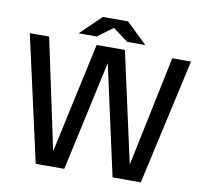

<svg xmlns="http://www.w3.org/2000/svg" viewBox="-90 -942 1100 1038"><g transform="rotate(10 460.5 -422.5)"><path d="M172 0 18 -690H124L271 0ZM235 0 385 -690H480L329 0ZM594 0 442 -690H540L692 0ZM656 0 800 -690H903L749 0ZM545 -735 396 -845H530L644 -735ZM278 -735 392 -845H526L377 -735Z"/></g></svg>

Font: Radio Canada Big
Style: Regular
Weight: 400
Designer: Étienne Aubert Bonn
Foundry: Coppers and Brasses
Version: Version 1.001